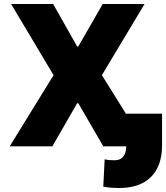

<svg xmlns="http://www.w3.org/2000/svg" viewBox="-20 -727 825 954"><path d="M244.1 -707H35.2L246.1 -353.5L28.3 0H240.2L363.3 -213.9H369.1L493.2 0H607.4C606.4 46.4 585.9 69.3 549.8 69.3C524.4 69.3 517.6 68.4 500 64.5L493.2 200.2C523.4 206.1 545.9 207 575.2 207C704.1 207 785.2 135.7 785.2 -3.9V-162.1H607.4V-159.2L486.3 -353.5L698.2 -707H490.2L369.1 -496.1H363.3Z"/></svg>

Font: Pretendard Black
Style: Regular
Weight: 900
Designer: Base glyphs from Inter by Rasmus Andersson; Hangeul glyphs from Noto Sans CJK(Source Han Sans) by Jang Soo-young and Kan
Foundry: Kil Hyung-jin
Version: Version 1.309;Glyphs 3.2 (3225)